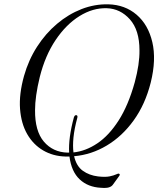

<svg xmlns="http://www.w3.org/2000/svg" viewBox="-20 -732 761 912"><path d="M494.5 -711.5Q573.5 -709.5 628.8 -662.2Q684 -615 703.5 -532Q723 -449 696 -340Q670 -236.5 615.2 -160.5Q560.5 -84.5 487.2 -40.8Q414 3 332 10Q343 57.5 373.5 79.2Q404 101 445.5 106Q480 110 500.5 105.8Q521 101.5 531.2 96.5Q541.5 91.5 545 93Q552 95.5 546.5 103.5L516 145.5Q510 154 497.5 158Q485 162 459.5 160Q398 157 358.5 120Q319 83 310 11.5Q300.5 11.5 291 11.5Q232 10 185 -17.5Q138 -45 109.2 -95Q80.5 -145 75.2 -214.8Q70 -284.5 94 -371Q115.5 -447 156 -510Q196.5 -573 250.8 -618.8Q305 -664.5 367.2 -688.8Q429.5 -713 494.5 -711.5ZM301 -7Q304.5 -7 308.5 -7Q306.5 -41.5 312 -83.2Q317.5 -125 331 -174.5Q332.5 -179 335 -182.2Q337.5 -185.5 342.5 -185Q350.5 -183.5 347 -171.5Q333 -119.5 329 -79Q325 -38.5 329 -8Q387 -14 442.2 -51Q497.5 -88 543.5 -159.8Q589.5 -231.5 620 -341Q643.5 -428.5 642.5 -493Q642.5 -589 597 -640Q551.5 -691 487 -693Q421 -695 357.5 -655.5Q294 -616 244.2 -542Q194.5 -468 169 -366.5Q157.5 -319.5 152 -280.2Q146.5 -241 146.5 -209Q145.5 -110 188.2 -59.5Q231 -9 301 -7Z"/></svg>

Font: Fraunces 72pt Light
Style: Italic
Weight: 300
Italic angle: -16°
Version: Version 1.000;[b76b70a41]